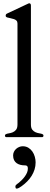

<svg xmlns="http://www.w3.org/2000/svg" viewBox="-20 -825 299 1158"><path d="M242.2 -7.8Q242.2 0.5 235.4 2H16.6Q9.8 0.5 9.8 -7.8Q9.8 -13.2 16.1 -16.1Q22.5 -19 34.2 -20.8Q45.9 -22.5 57.4 -27.3Q68.8 -32.2 77.1 -42.7Q85.4 -53.2 85.4 -74.2V-683.1Q85.4 -694.3 79.6 -700.4Q73.7 -706.5 64.2 -709.7Q54.7 -712.9 43.7 -715.1Q32.7 -717.3 22 -720.2Q18.6 -721.7 16.4 -723.9Q14.2 -726.1 14.2 -731.9Q14.2 -734.9 15.9 -737.8Q17.6 -740.7 22.5 -743.2L147 -801.8Q149.4 -802.7 151.9 -804Q154.3 -805.2 155.8 -805.2Q166.5 -805.2 166.5 -791.5V-74.2Q166.5 -53.2 174.8 -42.7Q183.1 -32.2 194.6 -27.3Q206.1 -22.5 217.8 -20.8Q229.5 -19 235.8 -16.1Q242.2 -13.2 242.2 -7.8ZM72.8 299.3Q72.8 295.4 75.7 291.7Q78.6 288.1 82.5 285.2Q86.4 282.2 90.1 279.8Q93.8 277.3 95.7 275.4Q104 268.1 113.3 258.8Q122.6 249.5 130.1 238.8Q137.7 228 142.8 216.6Q147.9 205.1 147.9 192.4Q147.9 189.5 147.7 186Q147.5 182.6 145.8 179.4Q144 176.3 140.4 174.3Q136.7 172.4 129.9 172.4Q115.7 172.4 103 169.2Q90.3 166 80.6 159.2Q70.8 152.3 64.9 140.9Q59.1 129.4 59.1 112.3Q59.1 100.6 64 90.6Q68.8 80.6 76.9 73.2Q85 65.9 95.5 61.5Q106 57.1 116.7 57.1Q136.2 57.1 150.9 65.9Q165.5 74.7 175.3 88.9Q185.1 103 189.9 120.4Q194.8 137.7 194.8 154.3Q194.8 176.8 188.5 197Q182.1 217.3 170.9 235.4Q159.7 253.4 144.3 269Q128.9 284.7 110.4 297.9Q103.5 302.7 95.2 307.6Q86.9 312.5 80.1 312.5Q75.2 312.5 74 307.9Q72.8 303.2 72.8 299.3Z"/></svg>

Font: Kurinto Book Core
Style: Regular
Weight: 400
Designer: Kurinto was developed by Clint Goss from a range of fonts that are compatible with the SIL Open Font License Version 1.1
Foundry: Clinton F. Goss
Version: Version 2.196; July 25, 2020